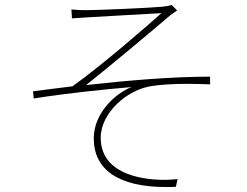

<svg xmlns="http://www.w3.org/2000/svg" viewBox="-20 -733 996 774"><path d="M270 -659 331 -663C373 -666 586 -677 631 -680C570 -626 394 -472 272 -385C226 -380 164 -371 113 -365L116 -336C247 -357 394 -372 510 -382C446 -357 358 -278 358 -175C358 -50 456 21 650 21C662 21 675 21 689 20L696 -11C680 -10 664 -8 644 -8C533 -8 386 -40 386 -178C386 -278 493 -372 591 -386C628 -392 679 -395 738 -395C766 -395 796 -394 827 -393V-424C670 -424 488 -408 327 -390C414 -459 595 -610 667 -672C675 -678 688 -687 694 -691L672 -713C663 -710 648 -707 635 -706C584 -701 371 -692 329 -692C303 -692 284 -693 268 -695Z"/></svg>

Font: Kinto Sans Thin
Style: Regular
Weight: 100
Designer: Authors: Ryoko NISHIZUKA  (kana & ideographs); Paul D. Hunt (Latin, Greek & Cyrillic); Wenlong ZHANG  (bopomofo); Sandol
Foundry: Adobe Systems Incorporated, ookami Inc.
Version: Version 0.001